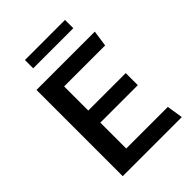

<svg xmlns="http://www.w3.org/2000/svg" viewBox="-242 -965 1080 1080"><g transform="rotate(-45 298.0 -425.5)"><path d="M85 0V-686H549L535 -590H209V-398H507V-302H209V-96H540L555 0ZM158 -785V-851H477V-785Z"/></g></svg>

Font: Chivo Medium
Style: Regular
Weight: 500
Designer: Hector Gatti
Foundry: Omnibus-Type
Version: Version 2.002